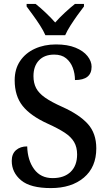

<svg xmlns="http://www.w3.org/2000/svg" viewBox="-20 -951 554 981"><path d="M240 10Q135 10 87.5 -30Q40 -70 40 -129Q40 -165 62 -184Q84 -203 119 -203Q121 -132 154.5 -86.5Q188 -41 249 -41Q308 -41 341 -73Q374 -105 374 -162Q374 -199 358.5 -225.5Q343 -252 310 -273.5Q277 -295 224 -319Q136 -359 95.5 -410Q55 -461 55 -541Q55 -598 82.5 -639Q110 -680 158 -702Q206 -724 266 -724Q325 -724 365.5 -707.5Q406 -691 427 -664.5Q448 -638 448 -610Q448 -542 363 -542Q363 -575 352 -604.5Q341 -634 318 -653Q295 -672 257 -672Q207 -672 179 -642.5Q151 -613 151 -562Q151 -527 164.5 -501Q178 -475 210 -452.5Q242 -430 298 -405Q385 -366 428.5 -318Q472 -270 472 -193Q472 -97 408.5 -43.5Q345 10 240 10ZM212 -771Q202 -794 185 -820.5Q168 -847 149 -873Q130 -899 116 -918V-931H162Q186 -912 213.5 -886Q241 -860 262 -836Q283 -860 311 -886Q339 -912 363 -931H409V-918Q394 -899 375.5 -873Q357 -847 340 -820.5Q323 -794 313 -771Z"/></svg>

Font: Noto Serif Khmer SemiCondensed Medium
Style: Regular
Weight: 500
Width: 4
Designer: Danh Hong and the Monotype Design Team
Foundry: Monotype Imaging Inc.
Version: Version 2.004; ttfautohint (v1.8.4.7-5d5b)